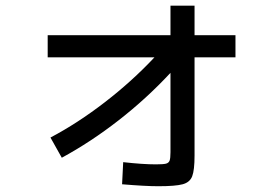

<svg xmlns="http://www.w3.org/2000/svg" viewBox="-20 -639 978 678"><path d="M525.4 -436.5H148.4V-514.6H582V-619.1H667V-514.6H811.5V-436.5H667V-89.8Q667 -38.1 658.7 -16.6Q650.4 4.9 625 11.7Q599.6 18.6 539.1 18.6Q493.2 18.6 411.1 11.7L415 -66.4Q483.9 -58.6 530.3 -58.6Q556.2 -58.6 565.9 -61Q575.7 -63.5 578.9 -71.8Q582 -80.1 582 -101.6V-381.8Q497.6 -291 399.2 -214.4Q300.8 -137.7 198.2 -82L158.2 -153.3Q254.4 -204.1 350.3 -278.1Q446.3 -352.1 525.4 -436.5Z"/></svg>

Font: Pretendard JP Medium
Style: Regular
Weight: 500
Designer: Base glyphs from Inter by Rasmus Andersson; Hangeul glyphs from Noto Sans CJK(Source Han Sans) by Jang Soo-young and Kan
Foundry: Kil Hyung-jin
Version: Version 1.309